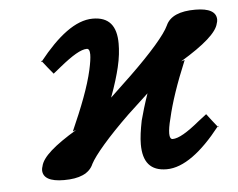

<svg xmlns="http://www.w3.org/2000/svg" viewBox="-39 -456 643 519"><g transform="rotate(-5 282.5 -197.0)"><path d="M209 -274C199 -229 178 -175 150 -112L159 -115C99 -79 65 -50 60 -25C59 -22 58 -19 58 -15C58 6 77 17 115 17C156 17 184 6 195 -20C207 -43 245 -88 304 -145L360 -197C350 -168 343 -144 338 -125C333 -100 330 -79 330 -61C330 -13 350 12 394 12C440 12 490 -26 541 -91L526 -110L513 -127L491 -110C457 -82 433 -68 417 -68C412 -68 409 -73 409 -83C409 -93 411 -106 416 -125C425 -165 442 -216 468 -278L458 -275C523 -314 558 -345 563 -369C564 -372 565 -375 565 -379C565 -400 546 -411 508 -411C467 -411 439 -400 428 -375C417 -351 378 -306 319 -249L261 -194C273 -226 281 -253 286 -274C292 -299 294 -320 294 -338C294 -386 274 -411 230 -411C183 -411 134 -372 83 -308L82 -310L81 -308L82 -306C82 -306 83 -307 83 -308L98 -289L112 -272L133 -289C167.2 -316.7 191 -331 207 -331C212 -331 215 -326 215 -315C215 -306 213 -292 209 -274ZM541 -91 542 -89 543 -91V-93C542 -92 542 -91 541 -91Z"/></g></svg>

Font: Linux Libertine O
Style: Bold Italic
Weight: 700
Italic angle: -11.5°
Designer: Philipp H. Poll
Foundry: Philipp H. Poll
Version: Version 4.1.0